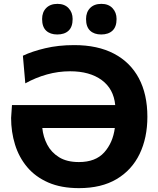

<svg xmlns="http://www.w3.org/2000/svg" viewBox="-20 -961 820 994"><path d="M389 13Q296.5 13 229.8 -16.2Q163 -45.5 120.5 -96.2Q78 -147 57.8 -212.5Q37.5 -278 37.5 -350.5L42 -417H576.5Q568.5 -501 506.5 -546.5Q444.5 -592 343 -592Q281.5 -592 222.8 -575.5Q164 -559 111 -529.5L98.5 -672.5Q145.5 -695 213.8 -711.2Q282 -727.5 364.5 -727.5Q485.5 -727.5 570 -683.2Q654.5 -639 698.8 -556Q743 -473 743 -356.5Q743 -247.5 702.8 -164Q662.5 -80.5 583.8 -33.8Q505 13 389 13ZM388.5 -122Q474.5 -122 519.5 -172Q564.5 -222 574.5 -298.5H199Q203.5 -252.5 224.5 -212.2Q245.5 -172 285.8 -147Q326 -122 388.5 -122ZM504 -782.5Q467.5 -782.5 446.5 -802.2Q425.5 -822 425.5 -862.5Q425.5 -898 446.5 -919.5Q467.5 -941 505 -941Q541.5 -941 562.5 -918.8Q583.5 -896.5 583.5 -862.5Q583.5 -822 562.2 -802.2Q541 -782.5 504 -782.5ZM276.5 -782.5Q240 -782.5 219 -802.2Q198 -822 198 -862.5Q198 -898 219.2 -919.5Q240.5 -941 277.5 -941Q314 -941 335 -918.8Q356 -896.5 356 -862.5Q356 -822 335 -802.2Q314 -782.5 276.5 -782.5Z"/></svg>

Font: Heraclito
Style: Bold
Weight: 700
Designer: Kostas Bartsokas (font) & Cristiano Sobral (main changes)
Foundry: Kostas Bartsokas (font) & Cristiano Sobral (main changes)
Version: Version 1.00;July 8, 2020;FontCreator 13.0.0.2655 64-bit